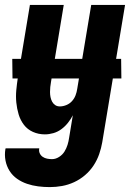

<svg xmlns="http://www.w3.org/2000/svg" viewBox="-36 -540 556 783"><path d="M167 223Q143 223 119.5 220Q96 217 74 209.5Q52 202 33.5 189Q15 176 3 157Q-9 138 -13.5 115Q-18 92 -14 68L-13 65H124V66Q122 76 126 85Q130 94 138 99.5Q146 105 156 107Q166 109 176 109Q191 109 205 100Q219 91 227 78Q235 65 239.5 50.5Q244 36 246 21L261 -70Q253 -54 241 -39Q229 -24 214 -13Q199 -2 181.5 3Q164 8 147 8Q121 8 98.5 -2Q76 -12 61.5 -31Q47 -50 40 -73.5Q33 -97 30.5 -122Q28 -147 30.5 -173Q33 -199 37 -225L86 -520H224L172 -206Q170 -195 169 -185Q168 -175 168 -164.5Q168 -154 170 -144Q172 -134 176.5 -125.5Q181 -117 189 -111.5Q197 -106 208 -106Q221 -106 234.5 -111.5Q248 -117 257.5 -127.5Q267 -138 272 -151Q277 -164 279 -178L336 -520H474L381 40Q377 64 368.5 88.5Q360 113 345.5 135Q331 157 310.5 174.5Q290 192 266 203Q242 214 217 218.5Q192 223 167 223ZM459 -220H15L14 -300H458Z"/></svg>

Font: Iosevka Heavy
Style: Italic
Weight: 900
Italic angle: -9°
Monospace: yes
Designer: Belleve Invis
Foundry: Belleve Invis
Version: Version 32.5.0; ttfautohint (v1.8.4)